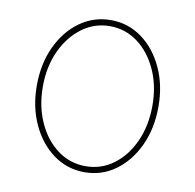

<svg xmlns="http://www.w3.org/2000/svg" viewBox="-68 -623 715 703"><g transform="rotate(10 289.5 -271.5)"><path d="M290 11.7Q225.6 11.7 174.3 -25.6Q123 -63 93.3 -127Q63.5 -190.9 63.5 -271.5Q63.5 -352.1 93.3 -415.8Q123 -479.5 174.3 -516.6Q225.6 -553.7 290 -553.7Q354 -553.7 405 -516.6Q456.1 -479.5 485.8 -415.5Q515.6 -351.6 515.6 -271.5Q515.6 -190.9 486.1 -127Q456.5 -63 405.5 -25.6Q354.5 11.7 290 11.7ZM290 -10.7Q348.1 -10.7 394 -44.9Q439.9 -79.1 466.6 -138.2Q493.2 -197.3 493.2 -271.5Q493.2 -345.2 466.3 -404.1Q439.5 -462.9 393.6 -497.1Q347.7 -531.2 290 -531.2Q232.4 -531.2 186.3 -496.8Q140.1 -462.4 113 -403.8Q85.9 -345.2 85.9 -271.5Q85.9 -197.3 112.8 -138.2Q139.6 -79.1 185.8 -44.9Q231.9 -10.7 290 -10.7Z"/></g></svg>

Font: Inter Thin
Style: Regular
Weight: 250
Designer: Rasmus Andersson
Foundry: rsms
Version: Version 4.001;git-66647c0bb